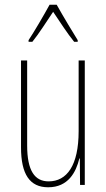

<svg xmlns="http://www.w3.org/2000/svg" viewBox="-20 -783 450 813"><path d="M220 -763H190C166 -719 122 -644 101 -613V-606H117C144 -639 180 -696 205 -733C232 -693 266 -640 294 -606H309V-613C297 -632 246 -716 220 -763ZM339 -527H313V-228C313 -82 263 -15 186 -15C127 -15 95 -60 95 -167V-527H69V-159C69 -45 106 10 184 10C269 10 302 -54 316 -112H318L319 0H339Z"/></svg>

Font: Noto Sans Bengali ExtraCondensed Thin
Style: Regular
Weight: 100
Width: 2
Designer: Joana Ranito - Universal Thirst; Jelle Bosma - Monotype Design Team
Foundry: Universal Thirst ehf.
Version: Version 3.000